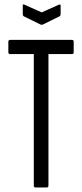

<svg xmlns="http://www.w3.org/2000/svg" viewBox="-20 -832 364 852"><path d="M137 0Q130 0 130 -9V-592H25Q17 -592 17 -601V-646Q17 -655 25 -655H300Q307 -655 307 -646V-601Q307 -592 300 -592H195V-9Q195 0 187 0ZM160 -723 85 -760Q81 -763 81 -770V-808Q81 -815 89 -811L165 -777L241 -811Q249 -814 249 -808V-770Q249 -763 245 -760L170 -723Q165 -721 160 -723Z"/></svg>

Font: Sofia Sans Extra Condensed
Style: Regular
Weight: 400
Designer: Botio Nikoltchev, Ani Petrova
Foundry: lettersoup
Version: Version 4.101